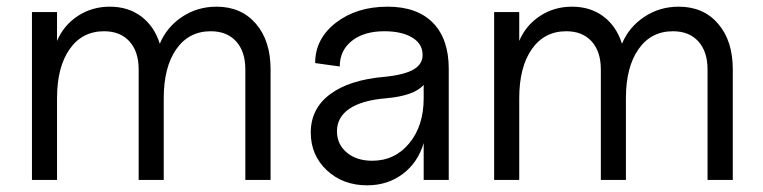

<svg xmlns="http://www.w3.org/2000/svg" viewBox="-20 -536 2273 572"><path d="M710.9 -329.1Q710.9 -382.3 683.6 -412.6Q656.2 -442.9 607.9 -442.9Q542.5 -442.9 505.1 -389.4Q467.8 -335.9 467.8 -243.2V0H393.1V-329.1Q393.1 -382.3 365.7 -412.6Q338.4 -442.9 290 -442.9Q224.6 -442.9 187.3 -389.4Q149.9 -335.9 149.9 -243.2V0H75.2V-500H149.9V-414.1Q169.4 -460.4 211.7 -488.3Q253.9 -516.1 307.1 -516.1Q361.8 -516.1 400.6 -487.1Q439.5 -458 456.1 -405.8Q476.6 -455.1 522.2 -485.6Q567.9 -516.1 625 -516.1Q698.7 -516.1 742.4 -465.3Q786.1 -414.6 786.1 -329.1V0H710.9Z M1073.7 16.1Q1001.5 16.1 953.6 -28.8Q905.8 -73.7 905.8 -141.1Q905.8 -211.9 962.9 -254.9Q1020 -297.9 1125 -307.1Q1185.5 -313 1213.4 -329.8Q1241.2 -346.7 1238.8 -377Q1236.8 -407.7 1206.1 -425.3Q1175.3 -442.9 1125 -442.9Q1064.5 -442.9 1028.3 -414.3Q992.2 -385.7 992.2 -337.9L918.9 -348.1Q918.9 -420.4 980.7 -468.3Q1042.5 -516.1 1134.8 -516.1Q1222.7 -516.1 1269.8 -468Q1316.9 -419.9 1316.9 -331.1V0H1242.2V-109.9Q1225.1 -51.8 1179.9 -17.8Q1134.8 16.1 1073.7 16.1ZM1088.9 -57.1Q1156.2 -57.1 1199.2 -109.1Q1242.2 -161.1 1242.2 -243.2V-283.2Q1213.9 -250.5 1129.9 -243.2Q1058.6 -237.3 1021.2 -212.2Q983.9 -187 983.9 -145Q983.9 -106 1013.2 -81.5Q1042.5 -57.1 1088.9 -57.1Z M2087.9 -329.1Q2087.9 -382.3 2060.5 -412.6Q2033.2 -442.9 1984.9 -442.9Q1919.4 -442.9 1882.1 -389.4Q1844.7 -335.9 1844.7 -243.2V0H1770V-329.1Q1770 -382.3 1742.7 -412.6Q1715.3 -442.9 1667 -442.9Q1601.6 -442.9 1564.2 -389.4Q1526.9 -335.9 1526.9 -243.2V0H1452.1V-500H1526.9V-414.1Q1546.4 -460.4 1588.6 -488.3Q1630.9 -516.1 1684.1 -516.1Q1738.8 -516.1 1777.6 -487.1Q1816.4 -458 1833 -405.8Q1853.5 -455.1 1899.2 -485.6Q1944.8 -516.1 2002 -516.1Q2075.7 -516.1 2119.4 -465.3Q2163.1 -414.6 2163.1 -329.1V0H2087.9Z"/></svg>

Font: Uncut Sans
Style: Regular
Weight: 400
Designer: Kasper Nordkvist
Foundry: UNCUT.wtf
Version: Version 1.304;Glyphs 3.2 (3246)